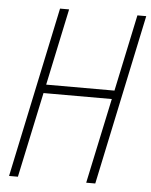

<svg xmlns="http://www.w3.org/2000/svg" viewBox="-52 -757 632 801"><g transform="rotate(5 264.0 -357.0)"><path d="M16 0 167 -714H205L137 -393H423L491 -714H528L377 0H339L415 -357H129L53 0Z"/></g></svg>

Font: Noto Sans Condensed ExtraLight
Style: Italic
Weight: 200
Width: 3
Italic angle: -12°
Designer: Monotype Design Team
Foundry: Monotype Imaging Inc.
Version: Version 2.013; ttfautohint (v1.8.4.7-5d5b)